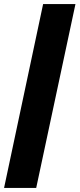

<svg xmlns="http://www.w3.org/2000/svg" viewBox="-35 -763 391 944"><path d="M-15 161 177 -743H336L143 161Z"/></svg>

Font: Saira Thin ExtraBold
Style: Italic
Weight: 800
Italic angle: -12°
Version: Version 1.101